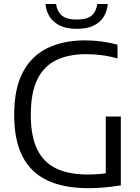

<svg xmlns="http://www.w3.org/2000/svg" viewBox="-20 -956 714 982"><path d="M432.5 6.5Q307.5 6.5 223 -33Q138.5 -72.5 95.5 -155.2Q52.5 -238 52.5 -368.5Q52.5 -503 97 -587Q141.5 -671 223 -710.2Q304.5 -749.5 415.5 -749.5Q457.5 -749.5 498.8 -744Q540 -738.5 581 -727.5V-657Q536 -669.5 497 -674.2Q458 -679 420 -679Q332 -679 268.8 -649Q205.5 -619 171.5 -551Q137.5 -483 137.5 -368.5Q137.5 -260 170 -192.8Q202.5 -125.5 267 -94.5Q331.5 -63.5 427.5 -63.5Q463.5 -63.5 494.8 -66.5Q526 -69.5 553 -74.5L521 -41V-360H598V-8Q551 -0.5 512 3Q473 6.5 432.5 6.5ZM372.5 -808.5Q322.5 -808.5 288.2 -824.2Q254 -840 235.2 -868.5Q216.5 -897 212.5 -935.5H266.5Q272.5 -896.5 296.8 -876.2Q321 -856 372.5 -856Q425 -856 448.5 -876.2Q472 -896.5 477.5 -935.5H531.5Q527.5 -896.5 509 -868Q490.5 -839.5 456.8 -824Q423 -808.5 372.5 -808.5Z"/></svg>

Font: Encode Sans Condensed Thin
Style: Regular
Weight: 400
Version: Version 3.002